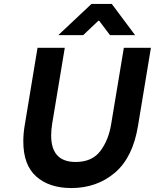

<svg xmlns="http://www.w3.org/2000/svg" viewBox="-20 -942 784 972"><path d="M98 -226Q98 -266 105 -307L170 -700H308L244 -315Q239 -283 239 -256Q239 -122 363 -122Q446 -122 488 -177.5Q530 -233 543 -315L607 -700H744L679 -307Q653 -145 561.5 -67.5Q470 10 341 10Q230 10 164 -48Q98 -106 98 -226ZM443 -922H546L664 -764H537L482 -837H478L401 -764H275Z"/></svg>

Font: Be Vietnam
Style: Bold Italic
Weight: 700
Italic angle: -9.66701°
Designer: Gabriel Lam
Foundry: TypeRant
Version: Version 3.000